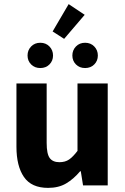

<svg xmlns="http://www.w3.org/2000/svg" viewBox="-20 -902 608 934"><path d="M214 12Q133 12 96.5 -41Q60 -94 60 -188V-496H207V-207Q207 -153 222 -133Q237 -113 269 -113Q297 -113 316 -126Q335 -139 357 -168V-496H504V0H384L373 -69H370Q338 -31 301.5 -9.5Q265 12 214 12ZM292 -713 236 -749 314 -882 392 -830ZM176 -571Q149 -571 131.5 -588.5Q114 -606 114 -632Q114 -658 131.5 -676Q149 -694 176 -694Q203 -694 220.5 -676Q238 -658 238 -632Q238 -606 220.5 -588.5Q203 -571 176 -571ZM394 -571Q367 -571 349.5 -588.5Q332 -606 332 -632Q332 -658 349.5 -676Q367 -694 394 -694Q421 -694 438.5 -676Q456 -658 456 -632Q456 -606 438.5 -588.5Q421 -571 394 -571Z"/></svg>

Font: Font
Style: ¶
Weight: 700
Designer: Paul D. Hunt
Foundry: Adobe Systems Incorporated
Version: Version 3.000